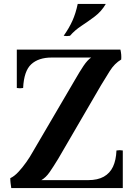

<svg xmlns="http://www.w3.org/2000/svg" viewBox="-20 -951 689 971"><path d="M65 -700H589Q592 -687 593 -675Q594 -663 593 -650L441 -660H241Q175 -660 138 -626Q101 -592 97 -506Q81 -503 65 -506ZM601 0H37Q35 -13 33.5 -25Q32 -37 32 -50L189 -40H425Q474 -40 505 -57.5Q536 -75 551.5 -108Q567 -141 569 -190Q585 -193 601 -190ZM441 -660 593 -650Q559 -630 535 -591.5Q511 -553 491 -520L275 -149Q250 -108 231 -80.5Q212 -53 189 -40L32 -50Q52 -59 73 -81.5Q94 -104 113 -131Q132 -158 144 -180L359 -547Q383 -589 402.5 -618Q422 -647 441 -660ZM515 -931Q493 -893 459 -867.5Q425 -842 391.5 -820Q358 -798 334 -770Q318 -767 302 -770Q329 -808 346 -845.5Q363 -883 373 -931Z"/></svg>

Font: Poltawski Nowy Medium
Style: Regular
Weight: 500
Version: Version 1.001;gftools[0.9.25]